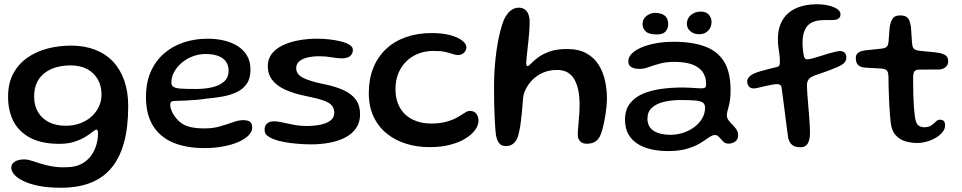

<svg xmlns="http://www.w3.org/2000/svg" viewBox="-20 -662 4525 903"><path d="M267 221Q205 221 160.5 211.8Q116 202.5 87.8 188.2Q59.5 174 46.2 157.8Q33 141.5 33 127Q33 114 41.2 105.2Q49.5 96.5 63.2 92Q77 87.5 94.5 87.5Q108.5 87.5 127.2 93.5Q146 99.5 170.2 107.2Q194.5 115 225.2 120.5Q256 126 293.5 124.5Q334 124 362 109.5Q390 95 407.5 71.2Q425 47.5 433 19.8Q441 -8 441 -36Q441 -41 440.2 -44.5Q439.5 -48 438 -50.2Q436.5 -52.5 433.5 -52.5Q428 -52.5 415.8 -42.2Q403.5 -32 382.8 -19Q362 -6 331.2 4.2Q300.5 14.5 258.5 14.5Q179.5 14.5 126 -12Q72.5 -38.5 45.2 -88.2Q18 -138 18 -207.5Q18 -270 42 -315.2Q66 -360.5 107.8 -390Q149.5 -419.5 202.8 -433.5Q256 -447.5 314 -447.5Q377 -447.5 427 -428.2Q477 -409 511.8 -372Q546.5 -335 564.8 -282.2Q583 -229.5 583 -162.5Q583 -62.5 562.8 10Q542.5 82.5 502.8 129.2Q463 176 404 198.5Q345 221 267 221ZM289.5 -70.5Q324 -70.5 354.5 -81.2Q385 -92 408 -111.8Q431 -131.5 444.2 -158.5Q457.5 -185.5 457.5 -218Q457.5 -257.5 440.2 -288.2Q423 -319 390.5 -336.8Q358 -354.5 311 -354.5Q283 -354.5 253 -347.8Q223 -341 197.5 -324.2Q172 -307.5 156.2 -279Q140.5 -250.5 140.5 -207Q140.5 -166 158.8 -135Q177 -104 210.5 -87.2Q244 -70.5 289.5 -70.5Z M940.5 34.5Q856.5 34.5 795 9Q733.5 -16.5 700 -69.8Q666.5 -123 666.5 -205.5Q666.5 -274 689.2 -325.2Q712 -376.5 752 -411Q792 -445.5 844.5 -462.8Q897 -480 956.5 -480Q997 -480 1033.2 -471.5Q1069.5 -463 1097.8 -445.2Q1126 -427.5 1142 -400Q1158 -372.5 1158 -334.5Q1158 -294 1141 -268.8Q1124 -243.5 1094.5 -229.2Q1065 -215 1027.8 -208.2Q990.5 -201.5 950 -198Q929.5 -194.5 901.5 -192.2Q873.5 -190 847.2 -188.8Q821 -187.5 806.5 -187.5Q791.5 -187.5 786 -183.5Q780.5 -179.5 780.5 -169Q780.5 -156.5 787.5 -139.8Q794.5 -123 807.5 -107Q831.5 -77.5 863.2 -67.8Q895 -58 941.5 -58Q982 -58 1015.5 -67.8Q1049 -77.5 1075.8 -87.2Q1102.5 -97 1124 -97Q1143.5 -97 1154.8 -89.8Q1166 -82.5 1166 -61.5Q1166 -42.5 1148.8 -25Q1131.5 -7.5 1101 5.8Q1070.5 19 1029.5 26.8Q988.5 34.5 940.5 34.5ZM901 -243.5Q941.5 -243.5 976.5 -251.2Q1011.5 -259 1033.2 -277.8Q1055 -296.5 1055 -329.5Q1055 -368.5 1026.5 -388.2Q998 -408 946.5 -408Q916 -408 887 -397.2Q858 -386.5 835.5 -367.5Q813 -348.5 799.5 -324.5Q786 -300.5 786 -273Q786 -259 797.2 -252.8Q808.5 -246.5 833.8 -245Q859 -243.5 901 -243.5Z M1444 17Q1413 17 1379.5 14.2Q1346 11.5 1316.5 6Q1287 0.5 1266.5 -7.5Q1248 -15 1236.2 -24.5Q1224.5 -34 1224.5 -51.5Q1224.5 -71 1236 -81.2Q1247.5 -91.5 1269.5 -91.5Q1285 -91.5 1308.2 -86.2Q1331.5 -81 1361 -75.2Q1390.5 -69.5 1423.5 -69.5Q1456 -69.5 1485.5 -75.2Q1515 -81 1533.5 -94.5Q1552 -108 1552 -131.5Q1552 -153 1540.2 -166.5Q1528.5 -180 1499.5 -190Q1470.5 -200 1418 -210.5Q1360.5 -222 1320.8 -240.5Q1281 -259 1260.2 -286.2Q1239.5 -313.5 1239.5 -351.5Q1239.5 -384.5 1258.2 -408.8Q1277 -433 1309.5 -448.8Q1342 -464.5 1383.8 -472.2Q1425.5 -480 1471.5 -480Q1499.5 -480 1528.8 -476.8Q1558 -473.5 1583.2 -467.2Q1608.5 -461 1624 -451.2Q1639.5 -441.5 1639.5 -428Q1639.5 -413.5 1632.5 -404.5Q1625.5 -395.5 1614.2 -391.5Q1603 -387.5 1589.5 -387.5Q1568 -387.5 1540.2 -392.5Q1512.5 -397.5 1480 -397.5Q1451.5 -397.5 1427 -391.8Q1402.5 -386 1387.8 -373.8Q1373 -361.5 1373 -341.5Q1373 -312 1405.2 -296Q1437.5 -280 1500 -267Q1558 -255.5 1596.2 -237.8Q1634.5 -220 1654 -192.8Q1673.5 -165.5 1673.5 -125Q1673.5 -86.5 1655 -59.5Q1636.5 -32.5 1604.5 -15.8Q1572.5 1 1531 9Q1489.5 17 1444 17Z M2000.5 30Q1941 30 1889.2 13.8Q1837.5 -2.5 1798.2 -34.5Q1759 -66.5 1736.8 -113.8Q1714.5 -161 1714.5 -224Q1714.5 -290 1735.5 -342.2Q1756.5 -394.5 1795.2 -431.2Q1834 -468 1888.8 -487.2Q1943.5 -506.5 2010 -506.5Q2061.5 -506.5 2098 -496.5Q2134.5 -486.5 2154 -471Q2173.5 -455.5 2173.5 -439.5Q2173.5 -429.5 2168 -421Q2162.5 -412.5 2153.5 -407.8Q2144.5 -403 2134.5 -403Q2123 -403 2109.8 -407.8Q2096.5 -412.5 2075.5 -417.5Q2054.5 -422.5 2020 -422.5Q1980 -422.5 1947 -409.5Q1914 -396.5 1890 -372.5Q1866 -348.5 1853 -315.8Q1840 -283 1840 -243.5Q1840 -190.5 1861.8 -154.2Q1883.5 -118 1921.2 -99.5Q1959 -81 2006.5 -81Q2050 -81 2080.5 -89.8Q2111 -98.5 2131.8 -110.5Q2152.5 -122.5 2166 -131.5Q2179.5 -140.5 2188.5 -140.5Q2205 -140.5 2214 -133.2Q2223 -126 2226.8 -115.2Q2230.5 -104.5 2230.5 -94.5Q2230.5 -73 2214.8 -51Q2199 -29 2169.5 -10.8Q2140 7.5 2097.2 18.8Q2054.5 30 2000.5 30Z M2359.5 25Q2340.5 25 2330 14.2Q2319.5 3.5 2314 -19.5Q2311.5 -31 2309.8 -53Q2308 -75 2306.5 -105.5Q2305 -136 2304.2 -173.2Q2303.5 -210.5 2303.5 -253.5Q2303.5 -286 2305.2 -320.5Q2307 -355 2310.8 -388.8Q2314.5 -422.5 2320 -454.8Q2325.5 -487 2332.8 -515.2Q2340 -543.5 2349 -566.5Q2362 -596 2380 -611Q2398 -626 2420 -626Q2444 -626 2457.5 -608.8Q2471 -591.5 2471 -557.5Q2471 -539.5 2469.5 -517.5Q2468 -495.5 2465.5 -473Q2463 -450.5 2460.8 -429.5Q2458.5 -408.5 2456.8 -392Q2455 -375.5 2455 -366Q2455 -351 2461 -351Q2466.5 -351 2477.8 -363.2Q2489 -375.5 2509.8 -391.2Q2530.5 -407 2564 -419.2Q2597.5 -431.5 2647 -431.5Q2702 -431.5 2738.2 -411.2Q2774.5 -391 2795.5 -357.2Q2816.5 -323.5 2825.5 -282.5Q2834.5 -241.5 2834.5 -200.5Q2834.5 -180 2831.8 -155Q2829 -130 2824.5 -104.8Q2820 -79.5 2814.2 -57.5Q2808.5 -35.5 2801.5 -21Q2792.5 -3.5 2777.2 5.2Q2762 14 2740 14Q2722 14 2712.5 6Q2703 -2 2698.5 -15Q2696.5 -25.5 2697.8 -44.2Q2699 -63 2701.2 -86.8Q2703.5 -110.5 2705 -136.2Q2706.5 -162 2705.5 -186Q2705 -212 2699.8 -237.8Q2694.5 -263.5 2683.2 -285.2Q2672 -307 2651.8 -320Q2631.5 -333 2600.5 -333Q2562 -333 2532.8 -319.8Q2503.5 -306.5 2483.8 -286Q2464 -265.5 2453.2 -243.5Q2442.5 -221.5 2440.5 -204.5Q2438 -171.5 2435.5 -144.2Q2433 -117 2430.2 -94.5Q2427.5 -72 2424 -54Q2420.5 -36 2416.5 -21Q2408.5 2 2394.2 13.5Q2380 25 2359.5 25Z M3120.5 48.5Q3080 48.5 3043.8 40.5Q3007.5 32.5 2979.5 15Q2951.5 -2.5 2935.5 -30.5Q2919.5 -58.5 2919.5 -99Q2919.5 -145 2942 -174.5Q2964.5 -204 3003.2 -220.8Q3042 -237.5 3090.5 -244Q3139 -250.5 3191 -250.5Q3207 -250.5 3223.5 -249.5Q3240 -248.5 3254.8 -247.5Q3269.5 -246.5 3279 -246.5Q3292 -246.5 3296.5 -250.8Q3301 -255 3301 -265.5Q3301 -285 3296.2 -300Q3291.5 -315 3282.5 -326.5Q3273.5 -338 3261 -346Q3241 -359.5 3212.8 -365.2Q3184.5 -371 3152 -371Q3113.5 -371 3083.8 -363Q3054 -355 3031 -346.5Q3008 -338 2989 -338Q2963 -338 2949 -346.5Q2935 -355 2935 -374Q2935 -393.5 2951.5 -410Q2968 -426.5 2997.2 -439Q3026.5 -451.5 3065.2 -458.5Q3104 -465.5 3148 -465.5Q3236.5 -465.5 3296.2 -443.2Q3356 -421 3386 -371.2Q3416 -321.5 3416 -237.5Q3416 -212.5 3413.5 -194Q3411 -175.5 3407.2 -161.8Q3403.5 -148 3401 -138Q3398.5 -128 3398.5 -119.5Q3398.5 -107.5 3406.2 -96.8Q3414 -86 3424.8 -75.5Q3435.5 -65 3443.5 -53.2Q3451.5 -41.5 3451.5 -27Q3451.5 -5.5 3437.5 4Q3423.5 13.5 3406.5 13.5Q3391 13.5 3380.8 3.2Q3370.5 -7 3362.2 -17Q3354 -27 3342 -27Q3335 -27 3326.8 -23Q3318.5 -19 3306.5 -10.5Q3291.5 0.5 3268.2 14.2Q3245 28 3209 38.2Q3173 48.5 3120.5 48.5ZM3134 -28Q3165 -28 3194 -37.8Q3223 -47.5 3246 -64.8Q3269 -82 3282.5 -105.2Q3296 -128.5 3296 -155.5Q3296 -172.5 3284.8 -180Q3273.5 -187.5 3248 -189.5Q3222.5 -191.5 3180.5 -191.5Q3139 -191.5 3103.5 -183.2Q3068 -175 3046.5 -155.8Q3025 -136.5 3025 -103.5Q3025 -78 3038 -61.5Q3051 -45 3075.5 -36.5Q3100 -28 3134 -28ZM3068.5 -500Q3032.5 -500 3017.2 -513.8Q3002 -527.5 3002 -548.5Q3002 -573.5 3021.2 -587.5Q3040.5 -601.5 3060.5 -601.5Q3076.5 -601.5 3090.8 -596.8Q3105 -592 3113.8 -580.5Q3122.5 -569 3122.5 -548Q3122.5 -528 3110.2 -514Q3098 -500 3068.5 -500ZM3269 -501Q3243.5 -501 3227 -515Q3210.5 -529 3210.5 -550Q3210.5 -575.5 3229.5 -591.5Q3248.5 -607.5 3276 -607.5Q3301.5 -607.5 3314 -592.5Q3326.5 -577.5 3326.5 -558.5Q3326.5 -534.5 3310.8 -517.8Q3295 -501 3269 -501Z M3745 30.5Q3719 30.5 3705.8 19.8Q3692.5 9 3687 -13.5Q3685 -27 3682 -49.5Q3679 -72 3675.5 -99.2Q3672 -126.5 3668.5 -154.5Q3665 -182.5 3661.8 -206.5Q3658.5 -230.5 3656.5 -246Q3655.5 -257.5 3649.8 -262Q3644 -266.5 3634 -266.5Q3627 -266.5 3614.2 -264.2Q3601.5 -262 3580.5 -257.5Q3558.5 -252.5 3545.5 -249.2Q3532.5 -246 3524.5 -246Q3515 -246 3508.2 -250.2Q3501.5 -254.5 3497.8 -262Q3494 -269.5 3494 -278.5Q3494 -289.5 3502.5 -299.5Q3511 -309.5 3530.5 -318Q3539 -322 3558.8 -327.5Q3578.5 -333 3600 -338.5Q3621.5 -344 3635.5 -347.5Q3643 -349 3645.5 -355Q3648 -361 3648 -373Q3648 -388 3645.8 -404.8Q3643.5 -421.5 3641 -439.5Q3638.5 -457.5 3638.5 -476.5Q3638.5 -531 3660.5 -567.8Q3682.5 -604.5 3723.8 -623.2Q3765 -642 3821.5 -642Q3843.5 -642 3863.5 -638.8Q3883.5 -635.5 3899.2 -629.2Q3915 -623 3924 -614.2Q3933 -605.5 3933 -594.5Q3933 -584.5 3928 -578.8Q3923 -573 3913.5 -569.5Q3904 -567.5 3889.2 -567.8Q3874.5 -568 3855 -567.5Q3800 -567 3777.2 -540Q3754.5 -513 3754.5 -461Q3754.5 -453 3755 -443.2Q3755.5 -433.5 3756.8 -424.2Q3758 -415 3759 -406.5Q3761 -393.5 3765.5 -388.2Q3770 -383 3778 -383Q3784.5 -383 3801.8 -387.5Q3819 -392 3842.5 -399.5Q3859.5 -405.5 3877.5 -410.5Q3895.5 -415.5 3910 -418.8Q3924.5 -422 3931 -422Q3945 -422 3952.8 -413.8Q3960.5 -405.5 3960.5 -392Q3960.5 -378 3951.8 -367.8Q3943 -357.5 3917 -346Q3900 -338.5 3875 -329.2Q3850 -320 3813 -307.5Q3790.5 -299.5 3782.8 -288.2Q3775 -277 3775 -261Q3775 -247 3776.8 -223Q3778.5 -199 3781 -170.2Q3783.5 -141.5 3785.8 -112.2Q3788 -83 3789 -58.5Q3790 -34 3788.5 -19Q3785 7.5 3774.5 19Q3764 30.5 3745 30.5Z M4292 10.5Q4265 10.5 4237.8 2.5Q4210.5 -5.5 4191.2 -27.8Q4172 -50 4168.5 -91Q4167 -105.5 4165.5 -124Q4164 -142.5 4162.8 -163.8Q4161.5 -185 4160.8 -207.8Q4160 -230.5 4159.2 -254.2Q4158.5 -278 4158.5 -301.5Q4158 -324 4150.2 -331Q4142.5 -338 4126.5 -339.5Q4117 -340.5 4102.2 -341Q4087.5 -341.5 4072 -342.5Q4056.5 -343.5 4044.5 -344.5Q4025 -346.5 4015 -357.2Q4005 -368 4005 -388Q4005 -401.5 4010.8 -408.8Q4016.5 -416 4027.2 -420Q4038 -424 4051.5 -425.5Q4078 -428 4095.2 -430Q4112.5 -432 4127.5 -433.5Q4143.5 -435.5 4150.2 -442Q4157 -448.5 4159 -466Q4160 -476.5 4160.8 -490.5Q4161.5 -504.5 4162.8 -518.2Q4164 -532 4165.5 -542Q4171 -566.5 4181 -578Q4191 -589.5 4213 -589.5Q4231 -589.5 4241.2 -583.8Q4251.5 -578 4256.5 -566Q4261.5 -554 4264.5 -535Q4265.5 -519.5 4266.2 -507.5Q4267 -495.5 4267.5 -485.8Q4268 -476 4268.8 -468Q4269.5 -460 4270.5 -452Q4272 -437.5 4280 -431.2Q4288 -425 4303.5 -423.5Q4317 -422 4333.2 -420.2Q4349.5 -418.5 4364.8 -417.2Q4380 -416 4390 -414Q4410.5 -411.5 4425 -403Q4439.5 -394.5 4439.5 -375Q4439.5 -357 4428 -346.8Q4416.5 -336.5 4396.5 -335Q4366 -334.5 4340 -334.8Q4314 -335 4299.5 -334.5Q4288 -333.5 4281.8 -327.8Q4275.5 -322 4274.5 -298.5Q4274.5 -279.5 4274.8 -259.5Q4275 -239.5 4275.5 -219.5Q4276 -199.5 4277 -180.2Q4278 -161 4279.5 -144Q4281 -127 4283 -113Q4287 -83.5 4297.8 -73.5Q4308.5 -63.5 4326.5 -63.5Q4348 -63.5 4360.2 -72.2Q4372.5 -81 4381.2 -90Q4390 -99 4401 -99Q4413.5 -99 4419.2 -92.2Q4425 -85.5 4425 -72.5Q4425 -56 4413.2 -41.2Q4401.5 -26.5 4382.2 -14.8Q4363 -3 4339.5 3.8Q4316 10.5 4292 10.5Z"/></svg>

Font: Gluten Thin
Style: Regular
Weight: 400
Version: Version 1.300